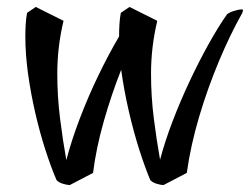

<svg xmlns="http://www.w3.org/2000/svg" viewBox="-20 -505 720 553"><path d="M181 28Q174 28 162 24.5Q150 21 143 14Q127 -23 111 -72.5Q95 -122 82 -178Q69 -234 61 -291Q53 -348 53 -400Q53 -418 54 -435Q55 -452 58 -468L83 -485L163 -445Q145 -370 145 -293Q145 -227 153 -163.5Q161 -100 171 -44Q186 -101 210 -164Q234 -227 263.5 -288Q293 -349 323 -400Q323 -418 324 -435Q325 -452 328 -468L353 -485L433 -445Q415 -370 415 -293Q415 -227 423 -164Q431 -101 441 -45Q455 -98 477 -155.5Q499 -213 525.5 -269.5Q552 -326 580 -376.5Q608 -427 634 -464Q642 -470 655.5 -474Q669 -478 676 -478Q680 -478 680 -474Q680 -473 679 -471.5Q678 -470 678 -468Q643 -406 610.5 -328.5Q578 -251 553.5 -168.5Q529 -86 518 -7L451 28Q444 28 432 24.5Q420 21 413 14Q397 -24 380.5 -76Q364 -128 350.5 -187Q337 -246 329 -304Q301 -233 279 -156Q257 -79 248 -7Z"/></svg>

Font: Julee
Style: Regular
Weight: 400
Designer: Julian Tunni
Foundry: Julian Tunni
Version: Version 1.002; ttfautohint (v1.8.4.7-5d5b);gftools[0.9.23]